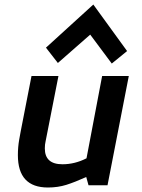

<svg xmlns="http://www.w3.org/2000/svg" viewBox="-20 -815 625 846"><path d="M58.8 0ZM453.8 1.2 547.5 -480H430L361.2 -117.5Q310 -91.2 255 -91.2Q177.5 -91.2 177.5 -161.2Q177.5 -178.8 181.2 -193.8L237.5 -480H118.8L71.2 -236.2Q70 -231.2 64.4 -198.8Q58.8 -166.2 58.8 -131.2Q58.8 11.2 191.2 11.2Q235 11.2 272.5 -0.6Q310 -12.5 360 -35L370 1.2ZM472.5 -535 540 -590 391.2 -795 182.5 -605 235 -537.5 377.5 -662.5Z"/></svg>

Font: Cambay
Style: Bold Italic
Weight: 700
Italic angle: -11°
Designer: Pooja Saxena
Foundry: Pooja Saxena
Version: Version 1.006;PS 001.006;hotconv 1.0.70;makeotf.lib2.5.58329